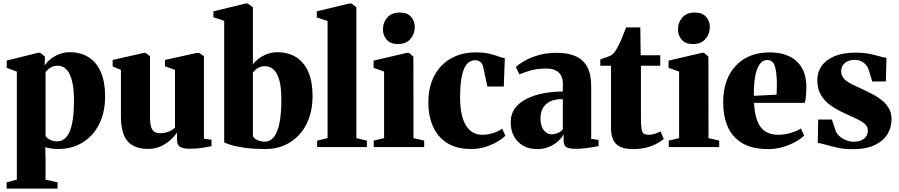

<svg xmlns="http://www.w3.org/2000/svg" viewBox="-20 -838 5122 1094"><path d="M18 236.5V201L76 185.5V-430L18.5 -451.5V-493L196 -537H209L236 -515.5L234.5 -464.5Q243 -480 263.8 -497.8Q284.5 -515.5 314 -528Q343.5 -540.5 377.5 -540.5Q440 -540.5 485.2 -511.8Q530.5 -483 554.8 -426.8Q579 -370.5 579 -287.5Q579 -219.5 559.5 -164.5Q540 -109.5 504 -70.2Q468 -31 419.8 -10Q371.5 11 314 11Q291.5 11 269.8 7.8Q248 4.5 238 1L239.5 70V185.5L308 201V236.5ZM306 -32.5Q336.5 -32.5 358 -57Q379.5 -81.5 390.5 -133Q401.5 -184.5 401.5 -265Q401.5 -321 394.2 -359.2Q387 -397.5 374.2 -420.5Q361.5 -443.5 344.8 -453.5Q328 -463.5 309.5 -463.5Q289.5 -463.5 275.8 -457Q262 -450.5 253.2 -442Q244.5 -433.5 239.5 -427.5V-64Q247.5 -49.5 266.8 -41Q286 -32.5 306 -32.5Z M1060.5 9.5Q1026 9.5 1007.2 -0.8Q988.5 -11 988.5 -41.5V-82.5Q972 -58 946.8 -36.5Q921.5 -15 890.8 -2.2Q860 10.5 826.5 10.5Q744 10.5 706.5 -33.8Q669 -78 669 -176V-440L622 -459.5V-496.5L799 -536.5H809.5L834.5 -518V-175Q834.5 -140 840 -118.8Q845.5 -97.5 858 -88.2Q870.5 -79 892 -79Q913.5 -79 929.5 -83.8Q945.5 -88.5 957.2 -95.8Q969 -103 977 -109.5V-440L920 -460V-496.5L1101.5 -536.5H1114.5L1142 -518V-47.5L1185 -42V-5Q1166.5 -1.5 1134.5 4Q1102.5 9.5 1060.5 9.5Z M1196 -739.5V-773.5L1379.5 -818H1392L1421 -797V-470Q1430 -485 1450.2 -501.2Q1470.5 -517.5 1499.2 -529Q1528 -540.5 1560 -540.5Q1623 -540.5 1668 -511.8Q1713 -483 1737 -427.5Q1761 -372 1761 -290.5Q1761 -220 1740.5 -164Q1720 -108 1683.8 -69Q1647.5 -30 1599.2 -9.5Q1551 11 1495 11Q1421 11 1370.5 3.5Q1320 -4 1292.2 -13.2Q1264.5 -22.5 1257.5 -27V-719.5ZM1490.5 -461Q1471 -461 1457.2 -454.5Q1443.5 -448 1434.8 -439.5Q1426 -431 1421 -424.5V-63Q1428 -47.5 1447.8 -39.2Q1467.5 -31 1488 -31Q1519.5 -31 1540.5 -57Q1561.5 -83 1572.2 -135.8Q1583 -188.5 1583 -268Q1583.5 -341.5 1571 -383.5Q1558.5 -425.5 1537.2 -443.2Q1516 -461 1490.5 -461Z M1846.5 -51.5V-718.5L1785 -738.5V-773.5L1970 -818H1982.5L2010.5 -796.5V-51L2070.5 -36.5V0H1787V-36.5Z M2109.5 0V-37L2168.5 -51V-430L2108.5 -451.5V-492.5L2299 -537H2310.5L2335.5 -515L2336 -51L2397 -37V0ZM2246 -587Q2204.5 -587 2183.2 -612Q2162 -637 2162 -669.5Q2162 -710 2186.8 -738.2Q2211.5 -766.5 2258 -766.5H2259Q2300.5 -766.5 2322 -742.2Q2343.5 -718 2343.5 -684.5Q2343.5 -645 2318.8 -616Q2294 -587 2247 -587Z M2665 11Q2581.5 11 2527.5 -23.2Q2473.5 -57.5 2447 -117.8Q2420.5 -178 2420.5 -255.5Q2420.5 -321 2439.8 -373.2Q2459 -425.5 2494.8 -462.8Q2530.5 -500 2580 -519.8Q2629.5 -539.5 2689.5 -539.5Q2736 -539.5 2767 -532.2Q2798 -525 2819.2 -516.8Q2840.5 -508.5 2856.5 -506.5L2850.5 -345H2757L2733.5 -455.5Q2731 -469 2724 -477.8Q2717 -486.5 2707.8 -490.8Q2698.5 -495 2687.5 -495Q2661 -495 2642 -475Q2623 -455 2612.5 -409.2Q2602 -363.5 2601.5 -285Q2601.5 -227.5 2610.8 -186.8Q2620 -146 2636.8 -120.2Q2653.5 -94.5 2676.8 -82.2Q2700 -70 2728 -70Q2747.5 -70 2768.5 -74.2Q2789.5 -78.5 2808.5 -86.5Q2827.5 -94.5 2841.5 -105L2859.5 -65Q2846.5 -50.5 2817.5 -32.8Q2788.5 -15 2749 -2Q2709.5 11 2665 11Z M3040.5 11.5Q2996 11.5 2962 -7.2Q2928 -26 2909 -60.5Q2890 -95 2890 -141.5Q2890 -189 2915.2 -222.2Q2940.5 -255.5 2983.2 -276.2Q3026 -297 3078.8 -306.8Q3131.5 -316.5 3187 -316.5V-361.5Q3187 -388 3177 -407.2Q3167 -426.5 3146 -437Q3125 -447.5 3091.5 -447.5Q3040 -447.5 3000.5 -435.5Q2961 -423.5 2939.5 -414.5L2919 -456.5Q2934.5 -471 2966.8 -490Q2999 -509 3046 -523Q3093 -537 3152 -537Q3217.5 -537 3261 -517.2Q3304.5 -497.5 3326.5 -456Q3348.5 -414.5 3348.5 -348.5V-47L3390.5 -40.5V-5.5Q3379.5 -3 3358.5 0.5Q3337.5 4 3312 7Q3286.5 10 3262.5 10Q3226 10 3208.8 1.2Q3191.5 -7.5 3191.5 -38V-72.5Q3181.5 -53.5 3160.5 -34Q3139.5 -14.5 3109.2 -1.5Q3079 11.5 3040.5 11.5ZM3125 -72.5Q3139.5 -72.5 3158 -80Q3176.5 -87.5 3187 -101.5V-273.5Q3139.5 -273.5 3111.8 -258.5Q3084 -243.5 3071.8 -218.8Q3059.5 -194 3059.5 -163Q3059.5 -136 3067.8 -115.5Q3076 -95 3090.8 -83.8Q3105.5 -72.5 3125 -72.5Z M3586.5 11.5Q3520.5 11.5 3491 -17.2Q3461.5 -46 3461.5 -109.5V-463.5H3400.5V-499.5Q3412 -504 3424.5 -508Q3437 -512 3448.2 -516.5Q3459.5 -521 3467.5 -526.5Q3476 -533 3483.2 -543Q3490.5 -553 3496.8 -565.2Q3503 -577.5 3509 -588.5Q3515 -599.5 3521.5 -615.8Q3528 -632 3534.8 -649.8Q3541.5 -667.5 3547.5 -682H3628.5L3630.5 -523H3742V-463.5H3632V-162.5Q3632 -120.5 3636 -100.8Q3640 -81 3649.8 -75.5Q3659.5 -70 3677 -70Q3694.5 -70 3712.2 -76Q3730 -82 3744 -89L3762 -46Q3745.5 -32 3720.8 -18.8Q3696 -5.5 3662.5 3Q3629 11.5 3586.5 11.5Z M3790.5 0V-37L3849.5 -51V-430L3789.5 -451.5V-492.5L3980 -537H3991.5L4016.5 -515L4017 -51L4078 -37V0ZM3927 -587Q3885.5 -587 3864.2 -612Q3843 -637 3843 -669.5Q3843 -710 3867.8 -738.2Q3892.5 -766.5 3939 -766.5H3940Q3981.5 -766.5 4003 -742.2Q4024.5 -718 4024.5 -684.5Q4024.5 -645 3999.8 -616Q3975 -587 3928 -587Z M4357.5 11.5Q4267 11.5 4210.2 -21.8Q4153.5 -55 4127 -115.2Q4100.5 -175.5 4100.5 -256Q4100.5 -322.5 4119.2 -374.8Q4138 -427 4172.8 -464Q4207.5 -501 4255.8 -520.2Q4304 -539.5 4363 -539.5Q4463.5 -539.5 4518 -490Q4572.5 -440.5 4574.5 -348.5Q4574.5 -314.5 4572.2 -290.2Q4570 -266 4566 -252H4276.5Q4279 -202.5 4288.8 -168Q4298.5 -133.5 4316 -111.8Q4333.5 -90 4358.5 -80Q4383.5 -70 4416 -70Q4447.5 -70 4484.5 -80.5Q4521.5 -91 4543.5 -106L4562 -66Q4548 -50.5 4516.8 -32.2Q4485.5 -14 4444 -1.2Q4402.5 11.5 4357.5 11.5ZM4275.5 -292 4405 -298.5Q4405.5 -313.5 4406 -326.8Q4406.5 -340 4406.5 -355Q4406.5 -423.5 4395.5 -459.8Q4384.5 -496 4351 -496Q4336 -496 4322.2 -486Q4308.5 -476 4297.8 -452.8Q4287 -429.5 4281 -390.2Q4275 -351 4275.5 -292Z M4837 12Q4792 12 4753.5 3.8Q4715 -4.5 4685.5 -13.2Q4656 -22 4639.5 -23.5L4642 -157H4720L4741.5 -92Q4749 -73.5 4766.2 -59.5Q4783.5 -45.5 4803.8 -38Q4824 -30.5 4840 -30.5Q4869.5 -30.5 4888.2 -38.8Q4907 -47 4916 -61.8Q4925 -76.5 4925 -94Q4925 -116.5 4907.5 -132Q4890 -147.5 4858.2 -162.2Q4826.5 -177 4783 -197Q4745.5 -214.5 4712 -238Q4678.5 -261.5 4657.8 -296.8Q4637 -332 4637 -383Q4637 -427.5 4661.8 -462.5Q4686.5 -497.5 4734.8 -517.8Q4783 -538 4853.5 -538Q4900.5 -538 4933.5 -531.2Q4966.5 -524.5 4990 -517.5Q5013.5 -510.5 5031 -508.5L5027.5 -374H4950L4931 -435.5Q4925.5 -455.5 4913.2 -469.2Q4901 -483 4885.2 -490Q4869.5 -497 4851.5 -497Q4828.5 -497 4810.5 -489Q4792.5 -481 4782.8 -466.5Q4773 -452 4773 -432.5Q4773 -405.5 4790.8 -387.8Q4808.5 -370 4837.5 -356.2Q4866.5 -342.5 4899 -327.5Q4929 -313.5 4957.8 -298Q4986.5 -282.5 5009.5 -263Q5032.5 -243.5 5046.2 -217.8Q5060 -192 5060 -158Q5060 -113 5037 -74.2Q5014 -35.5 4964.8 -11.8Q4915.5 12 4837 12Z"/></svg>

Font: Merriweather 96pt Black
Style: Regular
Weight: 900
Version: Version 2.100